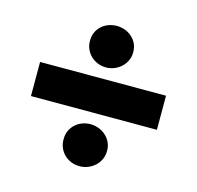

<svg xmlns="http://www.w3.org/2000/svg" viewBox="-88 -700 770 751"><g transform="rotate(15 297.0 -324.0)"><path d="M296 -440C344 -440 384 -478 384 -523V-527C384 -573 344 -608 296 -608C247 -608 209 -573 209 -527V-523C209 -478 247 -440 296 -440ZM42 -256H552V-394H42ZM296 -40C344 -40 385 -77 385 -124V-128C385 -174 344 -210 296 -210C247 -210 209 -174 209 -128V-124C209 -77 247 -40 296 -40Z"/></g></svg>

Font: Fixel Text ExtraBold
Style: Regular
Weight: 800
Width: 4
Designer: AlfaBravo + MacPaw
Foundry: Kyrylo Tkachov, Marchela Mozhyna, Serhii Makarenko, Maria Weinstein, Zakhar Kryvoshyya
Version: Version 1.211